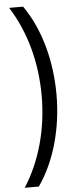

<svg xmlns="http://www.w3.org/2000/svg" viewBox="-67 -833 436 1110"><g transform="rotate(-5 151.5 -278.0)"><path d="M260 -277C260 -466 212 -657 112 -800H31C127 -648 174 -467 174 -277C174 -87 125 96 30 244H112C209 105 260 -83 260 -277Z"/></g></svg>

Font: Noto Sans Malayalam SemiCondensed
Style: Regular
Weight: 400
Width: 4
Designer: Jelle Bosma - Monotype Design Team
Foundry: Monotype Imaging Inc.
Version: Version 2.104